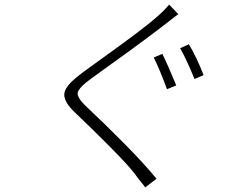

<svg xmlns="http://www.w3.org/2000/svg" viewBox="-20 -774 996 841"><path d="M691.1 -538Q710.6 -499.6 752.1 -399.9L711.3 -383.2Q679.7 -470.2 653.4 -522ZM807.2 -579.9Q821.4 -557.9 840.6 -517.6Q859.7 -477.3 871.8 -445L832 -427.9Q799 -509.2 769.2 -562.9ZM720.9 -753.9 761 -712Q747.2 -702.4 698.9 -664.1Q671.9 -643.1 625.5 -608.7Q579.2 -574.2 543 -547.9Q506.7 -521.7 449.6 -480.5Q392.4 -439.3 376.8 -427.9Q354.4 -411.2 342.7 -400Q331 -388.8 324.4 -378Q317.8 -367.2 321.2 -356.4Q324.6 -345.5 333.5 -333.8Q342.3 -322.1 360.4 -305Q437.5 -233 526.1 -143.3Q614.7 -53.6 665.5 8.9L616.1 46.9Q610.8 38.7 594.5 19Q578.1 -0.7 571.7 -11Q543.3 -48.7 463.6 -129.1Q383.9 -209.5 308.6 -280.9Q285.9 -302.6 274.7 -320.3Q263.5 -338.1 261.7 -353.9Q259.9 -369.7 269.9 -386.4Q279.8 -403.1 296.7 -419.2Q313.6 -435.4 342.7 -457Q366.5 -474.8 440.3 -527.7Q514.2 -580.6 575.1 -626.4Q636 -672.2 669.4 -702.1Q698.9 -726.9 720.9 -753.9Z"/></svg>

Font: Karasuma Gothic
Style: Light Italic
Weight: 300
Italic angle: 9.39998°
Designer: Rasmus Andersson / Ryoko Nishizuka
Foundry: rsms
Version: Version 1.00